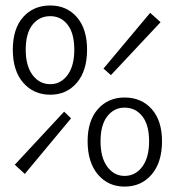

<svg xmlns="http://www.w3.org/2000/svg" viewBox="-20 -671 640 703"><path d="M164.1 -324.2Q103 -324.2 64.9 -368.2Q26.9 -412.1 26.9 -488.8Q26.9 -565.9 64.7 -608.4Q102.5 -650.9 164.1 -650.9Q224.1 -650.9 261.5 -608.2Q298.8 -565.4 298.8 -488.8Q298.8 -412.1 261.5 -368.2Q224.1 -324.2 164.1 -324.2ZM386.2 -396 358.9 -419.9 529.8 -624 567.9 -589.8ZM164.1 -362.8Q202.6 -362.8 227.3 -396.2Q252 -429.7 252 -488.8Q252 -549.3 227.5 -580.6Q203.1 -611.8 164.1 -611.8Q124 -611.8 99.1 -580.6Q74.2 -549.3 74.2 -488.8Q74.2 -429.7 99.4 -396.2Q124.5 -362.8 164.1 -362.8ZM436 12.2Q376 12.2 338.4 -32.2Q300.8 -76.7 300.8 -153.8Q300.8 -229 338.4 -271.5Q376 -314 436 -314Q497.6 -314 535.4 -271.7Q573.2 -229.5 573.2 -153.8Q573.2 -76.7 535.4 -32.2Q497.6 12.2 436 12.2ZM436 -26.9Q475.6 -26.9 500.7 -60.3Q525.9 -93.8 525.9 -153.8Q525.9 -213.9 501 -245.4Q476.1 -276.9 436 -276.9Q397.5 -276.9 372.8 -245.1Q348.1 -213.4 348.1 -153.8Q348.1 -93.8 373 -60.3Q397.9 -26.9 436 -26.9ZM70.8 -34.2 34.2 -67.9 214.8 -262.2 240.2 -237.8Z"/></svg>

Font: Office Code Pro Light
Style: Regular
Weight: 300
Designer: Nathan Rutzky & Paul D. Hunt
Foundry: Adobe Systems Incorporated
Version: Version 1.004;PS 001.004;hotconv 1.0.70;makeotf.lib2.5.58329